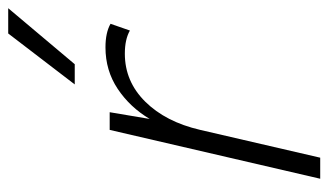

<svg xmlns="http://www.w3.org/2000/svg" viewBox="-182 -598 781 456"><g transform="rotate(-90 208.0 -370.5)"><path d="M11 0 127 -500H169L153 -405Q181 -452 224.5 -481Q268 -510 323 -510Q358 -510 379 -498L363 -452Q342 -464 308 -464Q242 -464 194 -415.5Q146 -367 127 -285L61 0ZM356 -741H416L283 -583H235Z"/></g></svg>

Font: Prodigy Sans Light
Style: Italic
Weight: 300
Italic angle: -13°
Designer: Wei Huang
Foundry: Wei Huang
Version: Version 1.003; ttfautohint (v1.8.3)